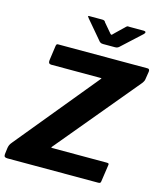

<svg xmlns="http://www.w3.org/2000/svg" viewBox="-136 -1056 980 1156"><g transform="rotate(15 354.0 -478.0)"><path d="M21 0Q9 0 4 -4.5Q-1 -9 0 -21L5 -61Q7 -72 10.5 -80Q14 -88 25 -101L437 -603Q443 -610 443.5 -611.5Q444 -613 436 -613H130Q110 -613 113 -637L126 -730Q128 -738 130.5 -740Q133 -742 139 -742H696Q710 -742 708 -724L701 -680Q700 -671 697.5 -665Q695 -659 687 -648L263 -138Q255 -130 265 -130H605Q614 -130 617 -127.5Q620 -125 618 -116L603 -13Q602 -6 599 -3Q596 0 586 0H21ZM506 -950Q512 -956 516.5 -955.5Q521 -955 529 -955H615Q625 -955 627 -949.5Q629 -944 621 -936L497 -822Q492 -818 486.5 -816Q481 -814 472 -814H399Q387 -814 380.5 -819Q374 -824 370 -830L275 -942Q270 -949 268.5 -952Q267 -955 275 -955H356Q364 -955 369 -952.5Q374 -950 377 -943L422 -890Q431 -878 436 -882Q441 -886 451 -897Z"/></g></svg>

Font: Libre Franklin Thin
Style: Bold Italic
Weight: 700
Italic angle: -8°
Version: Version 3.000